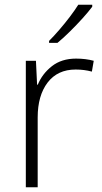

<svg xmlns="http://www.w3.org/2000/svg" viewBox="-20 -786 429 806"><path d="M299.3 -540Q339.8 -540 373.5 -530.8L365.7 -485.4Q349.6 -489.7 333 -491.9Q316.4 -494.1 297.4 -494.1Q221.7 -494.1 179.9 -439.5Q138.2 -384.8 138.2 -293V0H88.4V-530.8H130.9L135.7 -430.7H138.7Q157.2 -476.1 197.8 -508.1Q238.3 -540 299.3 -540ZM367.2 -766.1V-757.8Q351.6 -736.8 326.7 -709.2Q301.8 -681.6 273.9 -654.1Q246.1 -626.5 221.2 -606H186V-614.3Q205.6 -633.8 229 -660.9Q252.4 -688 273.7 -716.1Q294.9 -744.1 308.6 -766.1Z"/></svg>

Font: Open Sans Light
Style: Regular
Weight: 300
Designer: Monotype Design Team
Foundry: Monotype Imaging Inc.
Version: Version 3.000; ttfautohint (v1.8.4)